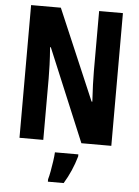

<svg xmlns="http://www.w3.org/2000/svg" viewBox="-61 -761 744 1029"><g transform="rotate(5 311.0 -246.5)"><path d="M558 0H397L189 -498H185Q189 -446 190.5 -404Q192 -362 192 -331V0H64V-714H224L432 -227H436Q433 -277 431.5 -317.5Q430 -358 430 -389V-714H558ZM386 72Q363 152 321 221H236V208Q241 191 246 164Q251 137 255 109Q259 81 260 61H386Z"/></g></svg>

Font: Noto Sans Lao ExtraCondensed
Style: Bold
Weight: 700
Width: 2
Designer: Monotype Design Team
Foundry: Monotype Imaging Inc.
Version: Version 2.003; ttfautohint (v1.8.4.7-5d5b)